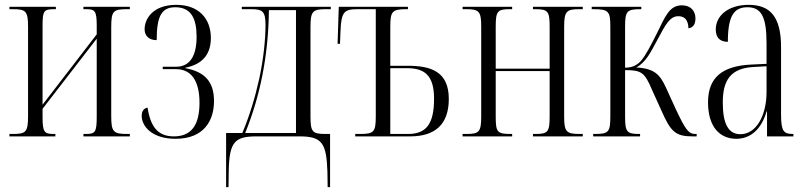

<svg xmlns="http://www.w3.org/2000/svg" viewBox="-20 -564 3337 794"><path d="M19 0H209V-10H203C163 -10 156 -17 156 -81V-114L380 -404V-82C380 -18 374 -10 336 -10H325V0H517V-10H507C449 -10 440 -18 440 -84V-452C440 -520 449 -526 507 -526H517V-536H325V-526H336C373 -526 380 -519 380 -457V-422L156 -131V-457C156 -519 161 -526 204 -526H211V-536H19V-526H32C87 -526 96 -519 96 -452V-84C96 -17 87 -10 32 -10H19Z M706 10C823 10 865 -65 865 -146C865 -226 827 -267 747 -282V-284C821 -299 852 -343 852 -407C852 -488 801 -544 709 -544C613 -544 578 -487 578 -443C578 -415 597 -398 628 -398C628 -497 648 -534 705 -534C770 -534 793 -488 793 -412C793 -334 766 -288 708 -288H653V-278H708C770 -278 805 -231 805 -139C805 -49 773 0 699 0C628 0 602 -46 590 -119C575 -116 566 -105 566 -85C566 -43 607 10 706 10Z M915 210H925L926 138C929 23 951 0 1041 0H1219C1312 0 1330 28 1334 146L1335 210H1345V-10H1326C1271 -10 1264 -19 1264 -84V-451C1264 -516 1272 -526 1326 -526H1348V-536H980V-526H1019C1067 -526 1078 -516 1078 -460C1078 -399 1069 -317 1052 -238C1035 -161 1011 -82 982 -14H915ZM994 -14C1054 -162 1090 -329 1092 -522H1204V-14Z M1449 0H1676C1779 0 1836 -49 1836 -155C1836 -269 1761 -292 1666 -292H1594V-452C1594 -516 1601 -526 1659 -526H1667V-536H1381L1376 -383H1386L1388 -433C1391 -515 1403 -526 1458 -526H1534V-83C1534 -17 1526 -10 1467 -10H1449ZM1667 -10H1594V-282H1664C1736 -282 1775 -252 1775 -156C1775 -50 1742 -10 1667 -10Z M1893 0H2098V-10H2093C2036 -10 2030 -17 2030 -83V-270H2253V-83C2253 -18 2246 -10 2193 -10H2184V0H2390V-10H2379C2322 -10 2313 -18 2313 -83V-453C2313 -518 2323 -526 2376 -526H2390V-536H2184V-526H2193C2246 -526 2253 -518 2253 -453V-280H2030V-453C2030 -518 2037 -526 2089 -526H2098V-536H1893V-526H1907C1961 -526 1970 -518 1970 -453V-83C1970 -17 1961 -10 1907 -10H1893Z M2433 0H2627V-10H2624C2572 -10 2565 -18 2565 -83V-274C2634 -274 2646 -264 2677 -191L2716 -105C2754 -18 2775 0 2844 0H2861V-10H2855C2826 -10 2813 -32 2775 -112L2733 -204C2709 -255 2687 -281 2611 -285C2651 -306 2671 -348 2700 -402C2733 -464 2751 -497 2785 -497C2811 -497 2826 -482 2827 -447C2844 -449 2856 -461 2856 -488C2856 -517 2838 -542 2800 -542C2748 -542 2731 -496 2697 -427C2671 -375 2650 -335 2632 -314C2619 -298 2598 -284 2565 -284V-453C2565 -518 2572 -526 2629 -526H2632V-536H2427V-526H2433C2497 -526 2504 -518 2504 -453V-83C2504 -18 2497 -10 2440 -10H2433Z M3025 10C3084 10 3129 -30 3150 -103H3152V0H3261V-10H3259C3221 -10 3210 -21 3210 -90V-369C3210 -496 3164 -544 3076 -544C2994 -544 2940 -501 2940 -442C2940 -407 2959 -391 2990 -391C2990 -498 3015 -534 3071 -534C3127 -534 3150 -497 3150 -385V-300L3086 -297C2966 -291 2908 -243 2908 -141C2908 -40 2956 10 3025 10ZM3042 -9C2992 -9 2969 -52 2969 -140C2969 -232 3001 -282 3097 -287L3150 -290V-184C3150 -84 3106 -9 3042 -9Z"/></svg>

Font: Noto Serif Display ExtraCondensed Light
Style: Regular
Weight: 300
Width: 2
Designer: Monotype Design Team
Foundry: Monotype Imaging Inc.
Version: Version 2.009